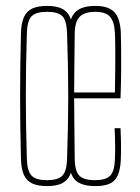

<svg xmlns="http://www.w3.org/2000/svg" viewBox="-20 -625 474 650"><path d="M139 5Q107.5 5 88.5 -4.2Q69.5 -13.5 60.8 -33.2Q52 -53 51 -85Q49.5 -138.5 48.8 -192.2Q48 -246 48 -299.5Q48 -353 48.8 -406.8Q49.5 -460.5 51 -514Q52 -546.5 60.8 -566.5Q69.5 -586.5 88.5 -595.8Q107.5 -605 139 -605Q170.5 -605 189.5 -595.8Q208.5 -586.5 217.2 -566.5Q226 -546.5 227 -514Q228.5 -460.5 229.2 -406.8Q230 -353 230 -299.5Q230 -246 229.2 -192.2Q228.5 -138.5 227 -85Q226 -53 217.2 -33.2Q208.5 -13.5 189.5 -4.2Q170.5 5 139 5ZM139 -15Q175 -15 190.2 -29.5Q205.5 -44 207 -85Q209 -148.5 210 -200Q211 -251.5 211 -299.5Q211 -347.5 210 -399Q209 -450.5 207 -514Q205.5 -556 190.8 -570.5Q176 -585 139 -585Q102.5 -585 87.5 -570.5Q72.5 -556 71 -514Q69 -450.5 68.2 -399Q67.5 -347.5 67.5 -299.5Q67.5 -251.5 68.2 -200Q69 -148.5 71 -85Q72.5 -44 87.8 -29.5Q103 -15 139 -15ZM303 5Q254.5 5 234.2 -16Q214 -37 213 -85Q212 -138.5 211.5 -192.2Q211 -246 211 -299.5Q211 -353 211.5 -406.8Q212 -460.5 213 -514Q214 -563 235 -584Q256 -605 303 -605Q347.5 -605 367.2 -584Q387 -563 389 -514Q389.5 -496 390 -465Q390.5 -434 390.2 -390.5Q390 -347 388 -292H231Q231 -245.5 231.8 -196Q232.5 -146.5 233 -85Q234 -44 249.5 -29.5Q265 -15 301 -15Q337 -15 352.2 -29.5Q367.5 -44 369 -85Q370 -107.5 369.8 -133.2Q369.5 -159 368 -191H388Q389.5 -159 389.8 -133Q390 -107 389 -85Q387 -37 369 -16Q351 5 303 5ZM231 -312H369Q370 -356.5 370.2 -395.5Q370.5 -434.5 370.2 -464.8Q370 -495 369 -514Q367 -552.5 352 -568.8Q337 -585 303 -585Q266.5 -585 250.2 -568.8Q234 -552.5 233 -514Q232.5 -455 231.8 -406.5Q231 -358 231 -312Z"/></svg>

Font: Big Shoulders Display SC Thin
Style: Regular
Weight: 100
Designer: Patric King
Foundry: XO Type Co
Version: Version 2.002